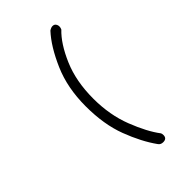

<svg xmlns="http://www.w3.org/2000/svg" viewBox="-179 -504 658 658"><g transform="rotate(-45 150.0 -175.0)"><path d="M201 100Q189 100 183 91Q150 45 125 -21Q100 -87 100 -175Q100 -264 130.5 -334Q161 -404 198 -444Q207 -450 214 -450Q222 -450 226 -444.5Q230 -439 230 -432Q230 -426 227 -420Q192 -387 164.5 -323Q137 -259 137 -175Q137 -96 162.5 -30.5Q188 35 217 73Q219 77 219 83Q219 100 201 100Z"/></g></svg>

Font: Dongle Light
Style: Regular
Weight: 300
Designer: Yanghee Ryu
Foundry: Yanghee Ryu
Version: Version 2.000